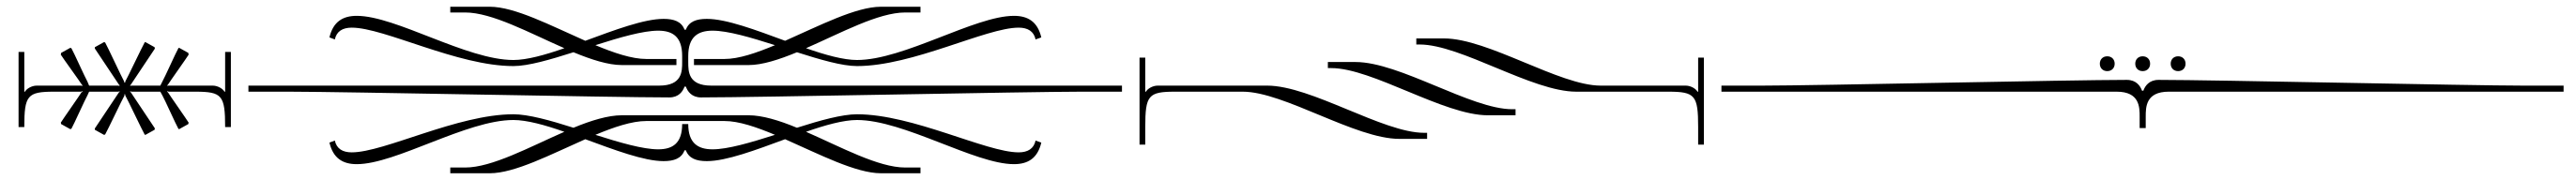

<svg xmlns="http://www.w3.org/2000/svg" viewBox="-20 -499 7632 534"><path d="M368 -227H455L461 -216C467 -206 502 -128 508 -118C508 -118 508 -116 511 -116L538 -131C538 -134 539 -135 539 -135C533 -145 483 -216 477 -226C477 -226 475 -226 475 -226C475 -226 477 -229 477 -229L479 -227H559C638 -227 647 -216 647 -122H664V-345H647V-227H645C641 -235 626 -245 610 -245H478L477 -244L475 -246L477 -247C483 -257 533 -327 539 -337C539 -337 538 -339 538 -342L511 -357C508 -357 508 -355 508 -355C502 -345 467 -267 461 -257L455 -245H368L367 -244L365 -246L367 -247C373 -257 433 -345 439 -355C439 -355 438 -356 438 -359L411 -374C408 -374 408 -372 408 -372C402 -362 357 -267 351 -257V-254H348V-257C342 -267 298 -362 292 -372C292 -372 291 -374 288 -374L261 -359V-355C267 -345 327 -257 333 -247C333 -247 335 -246 335 -246C335 -246 333 -244 333 -244L331 -245H244L239 -257C233 -267 198 -345 192 -355C192 -355 191 -357 188 -357L161 -342C161 -339 160 -337 160 -337C166 -327 217 -257 223 -247C223 -247 225 -246 225 -246C225 -246 223 -244 223 -244L221 -245H89C73 -245 58 -235 54 -227H52V-345H35V-122H52C52 -216 61 -227 140 -227H221L223 -229L225 -226H222C216 -216 166 -145 160 -135C160 -135 161 -134 161 -131L188 -116C191 -116 192 -118 192 -118C198 -128 233 -206 239 -216L244 -227H332L333 -229L335 -226H333C327 -216 267 -128 261 -118V-114L288 -99C291 -99 292 -101 292 -101C298 -111 343 -206 349 -216L348 -219H351V-216C357 -206 402 -111 408 -101C408 -101 408 -99 411 -99L438 -114C438 -117 439 -118 439 -118C433 -128 373 -216 367 -226C367 -226 365 -226 365 -226C365 -226 367 -229 367 -229Z M2019 -315V-333C2019 -389 2047 -408 2091 -408C2136 -408 2204 -388 2276 -365C2221 -342 2169 -324 2126 -324H2036V-306H2198C2238 -306 2288 -322 2341 -344C2410 -322 2475 -303 2519 -303C2685 -303 2901 -417 2998 -417C3025 -417 3043 -406 3048 -382L3065 -388C3054 -435 3025 -452 2984 -452C2868 -452 2658 -321 2519 -321C2479 -321 2425 -336 2368 -356C2471 -401 2582 -462 2662 -462H2707V-479H2590C2516 -479 2408 -423 2306 -378C2219 -410 2132 -443 2074 -443C2043 -443 2021 -435 2012 -411H2008C1999 -435 1977 -443 1946 -443C1888 -443 1801 -410 1714 -378C1612 -423 1505 -479 1431 -479H1314V-462H1358C1438 -462 1549 -401 1652 -356C1595 -336 1541 -321 1501 -321C1362 -321 1153 -452 1037 -452C996 -452 967 -435 956 -388L972 -382C977 -406 995 -417 1022 -417C1119 -417 1335 -303 1501 -303C1545 -303 1610 -322 1679 -344C1732 -322 1782 -306 1822 -306H1984V-324H1895C1852 -324 1799 -342 1744 -365C1816 -388 1885 -408 1930 -408C1974 -408 2001 -389 2001 -333V-315C2001 -287 2001 -245 1933 -245H716V-227H838C994 -227 1796 -210 1963 -210C1991 -210 2003 -228 2008 -242H2012C2017 -228 2029 -210 2057 -210C2224 -210 3026 -227 3182 -227H3304V-245H2087C2019 -245 2019 -287 2019 -315ZM1822 -157C1782 -157 1732 -142 1679 -120C1610 -142 1545 -160 1501 -160C1335 -160 1119 -47 1022 -47C995 -47 977 -58 972 -82L956 -76C967 -29 996 -12 1037 -12C1153 -12 1362 -143 1501 -143C1541 -143 1595 -128 1652 -108C1549 -63 1438 -2 1358 -2H1314V15H1431C1505 15 1612 -41 1714 -86C1801 -54 1888 -21 1946 -21C1977 -21 1999 -29 2008 -53H2012C2021 -29 2043 -21 2074 -21C2132 -21 2219 -54 2306 -86C2408 -41 2516 15 2590 15H2707V-2H2662C2582 -2 2471 -63 2368 -108C2425 -128 2479 -143 2519 -143C2658 -143 2868 -12 2984 -12C3025 -12 3054 -29 3065 -76L3048 -82C3043 -58 3025 -47 2998 -47C2901 -47 2685 -160 2519 -160C2475 -160 2410 -142 2341 -120C2288 -142 2238 -157 2198 -157ZM1895 -140H2126C2169 -140 2221 -122 2276 -99C2204 -76 2136 -56 2091 -56C2047 -56 2019 -75 2019 -131H2001C2001 -75 1974 -56 1930 -56C1885 -56 1816 -76 1744 -99C1799 -122 1852 -140 1895 -140Z M3734 -245H3410C3394 -245 3379 -235 3375 -227H3373V-328H3356V-122V-70H3373V-122C3373 -216 3382 -227 3461 -227H3662C3784 -227 3995 -87 4126 -87H4208V-105H4199C4077 -105 3865 -245 3734 -245ZM3996 -315H3914V-297H3924C4046 -297 4257 -157 4388 -157H4470V-175H4460C4338 -175 4127 -315 3996 -315ZM4258 -385H4176V-367H4186C4308 -367 4519 -227 4650 -227H4923C5002 -227 5011 -216 5011 -122V-70H5028V-122V-328H5011V-227H5009C5005 -235 4990 -245 4974 -245H4722C4600 -245 4389 -385 4258 -385Z M6433 -332C6420 -332 6411 -323 6411 -310C6411 -297 6420 -288 6433 -288C6446 -288 6455 -297 6455 -310C6455 -323 6446 -332 6433 -332ZM6223 -332C6210 -332 6201 -323 6201 -310C6201 -297 6210 -288 6223 -288C6236 -288 6245 -297 6245 -310C6245 -323 6236 -332 6223 -332ZM6328 -332C6315 -332 6306 -323 6306 -310C6306 -297 6315 -288 6328 -288C6341 -288 6350 -297 6350 -310C6350 -323 6341 -332 6328 -332ZM6337 -119V-153C6337 -181 6337 -227 6405 -227H7575V-245H7454C7298 -245 6542 -262 6375 -262C6347 -262 6335 -244 6330 -230H6326C6321 -244 6309 -262 6281 -262C6114 -262 5358 -245 5202 -245H5080V-227H6251C6319 -227 6319 -181 6319 -153V-119Z"/></svg>

Font: FoglihtenDeH04
Style: Regular
Weight: 500
Version: Version 0.68